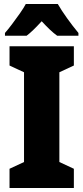

<svg xmlns="http://www.w3.org/2000/svg" viewBox="-20 -947 420 967"><path d="M352 0H28V-97L101 -131V-583L28 -617V-714H352V-617L279 -583V-131L352 -97ZM271 -927Q290 -894 318 -855Q346 -816 375 -781V-767H268Q250 -780 231 -798Q212 -816 190 -840Q167 -815 148.5 -797Q130 -779 114 -767H5V-781Q20 -798 40.5 -825Q61 -852 80.5 -880Q100 -908 110 -927Z"/></svg>

Font: Noto Sans Myanmar UI Condensed Black
Style: Regular
Weight: 900
Width: 3
Designer: Monotype Design Team
Foundry: Monotype Imaging Inc.
Version: Version 2.103; ttfautohint (v1.8.4.7-5d5b)